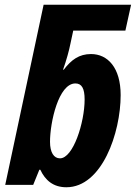

<svg xmlns="http://www.w3.org/2000/svg" viewBox="-20 -780 573 810"><path d="M260 10C410 10 489 -219 489 -379C489 -495 434 -552 364 -552C314 -552 281 -528 249 -486H246C260 -525 272 -569 277 -595L289 -651H509L533 -760H164L2 0H120L146 -64H150C171 -19 205 10 260 10ZM233 -112C207 -112 191 -137 191 -182C191 -264 227 -428 298 -428C325 -428 337 -407 337 -360C337 -264 289 -112 233 -112Z"/></svg>

Font: Noto Sans Display SemiCondensed Extra
Style: Italic
Weight: 800
Width: 4
Italic angle: -12°
Designer: Monotype Design Team
Foundry: Monotype Imaging Inc.
Version: Version 1.900